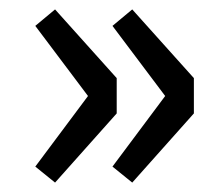

<svg xmlns="http://www.w3.org/2000/svg" viewBox="-20 -447 473 408"><path d="M97 -59 55 -93 167 -243 55 -392 97 -427 228 -281V-206ZM261 -59 219 -93 331 -243 219 -392 261 -427 392 -281V-206Z"/></svg>

Font: Narnoor Medium
Style: Regular
Weight: 500
Designer: S. Sridhar Murthy
Foundry: SIL International
Version: Version 3.000